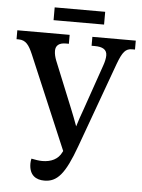

<svg xmlns="http://www.w3.org/2000/svg" viewBox="-60 -887 699 943"><g transform="rotate(5 290.0 -416.0)"><path d="M171 -779H420V-842H171ZM194 10C257 10 295 -32 346 -173L498 -591C521 -653 536 -670 568 -670H582V-714H368V-670H384C422 -670 444 -658 444 -629C444 -615 440 -596 433 -577L356 -355C343 -320 337 -301 327 -269C315 -301 308 -321 293 -357L201 -583C195 -599 191 -614 191 -630C191 -656 208 -670 241 -670H256V-714H-2V-670H8C44 -670 60 -647 79 -603L274 -143L271 -137C254 -101 219 -85 176 -85C160 -85 141 -88 122 -92C120 -84 119 -76 119 -68C119 -9 154 10 194 10Z"/></g></svg>

Font: Noto Serif Condensed Medium
Style: Regular
Weight: 500
Width: 3
Designer: Monotype Design Team
Foundry: Monotype Imaging Inc.
Version: Version 2.015